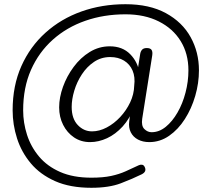

<svg xmlns="http://www.w3.org/2000/svg" viewBox="-20 -730 1012 912"><path d="M689.2 -55Q658.5 -55 635.5 -67.1Q612.5 -79.2 601.2 -101.6Q590 -124 593.8 -153L602.5 -222L616.5 -220Q596.2 -166 562.4 -129Q528.5 -92 488.4 -73.5Q448.2 -55 407.8 -55Q364.8 -55 331.8 -77.2Q298.8 -99.5 279.9 -136.9Q261 -174.2 261 -220Q261 -267 279.1 -317.5Q297.2 -368 329.8 -412Q362.2 -456 406.1 -483Q450 -510 501.5 -510Q561.8 -510 598.5 -472.5Q635.2 -435 643 -381L623.5 -331L646 -474.5Q648 -486.2 655 -494Q662 -501.8 677 -501.8Q694 -501.8 699.9 -493Q705.8 -484.2 703 -466L655.5 -166Q650.5 -132 665.8 -117Q681 -102 700 -102Q736 -102 767.4 -127.6Q798.8 -153.2 823.1 -195.4Q847.5 -237.5 861.2 -290.1Q875 -342.8 875 -396Q875 -475 838.2 -534.8Q801.5 -594.5 734.2 -628.2Q667 -662 576 -662Q473.2 -662 385.1 -631.2Q297 -600.5 230.8 -541.4Q164.5 -482.2 127.2 -398Q90 -313.8 90 -206Q90 -146.8 108.4 -89.6Q126.8 -32.5 165.5 13.6Q204.2 59.8 265.9 86.9Q327.5 114 414 114Q469 114 507.6 105.8Q546.2 97.5 576.9 83.6Q607.5 69.8 639 55Q647 51 655.5 52.6Q664 54.2 668.5 65.8Q676.8 86 653 98Q610 119.2 554 140.6Q498 162 414 162Q313 162 242 130.5Q171 99 126.5 46Q82 -7 61 -72.5Q40 -138 40 -206Q40 -323 81.5 -416Q123 -509 196.5 -575Q270 -641 367 -675.5Q464 -710 576 -710Q690 -710 768 -667.5Q846 -625 885.5 -553.5Q925 -482 925 -396Q925 -335 907.4 -274.5Q889.8 -214 858.1 -164.5Q826.5 -115 783.4 -85Q740.2 -55 689.2 -55ZM417 -106Q452 -106 487 -124.5Q522 -143 551.1 -174.2Q580.2 -205.5 598.4 -244Q616.5 -282.5 617.5 -323Q622.8 -364 609.8 -394.6Q596.8 -425.2 569.1 -442.1Q541.5 -459 503.5 -459Q460.8 -459 426.9 -436.2Q393 -413.5 369.1 -377.1Q345.2 -340.8 332.9 -299.5Q320.5 -258.2 320.5 -222Q320.5 -166.8 349.1 -136.4Q377.8 -106 417 -106Z"/></svg>

Font: Quicksand Variable Light
Style: Regular
Weight: 300
Designer: Andrew Paglinawan
Foundry: Andrew Paglinawan
Version: Version 3.004